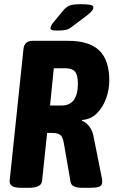

<svg xmlns="http://www.w3.org/2000/svg" viewBox="-20 -895 542 917"><path d="M82 2Q51 2 38 -6.5Q25 -15 26 -31L92 -660Q96 -700 136 -700H306Q406 -700 454 -654Q502 -608 502 -510Q502 -468 487 -425.5Q472 -383 443 -354Q414 -325 372 -322V-318Q391 -311 406 -291.5Q421 -272 426 -247L466 -47Q469 -32 468 -24Q467 -8 453.5 -3Q440 2 405 2H374Q350 2 335 -4Q320 -10 317 -26L285 -211Q280 -240 268.5 -250Q257 -260 229 -260H205L181 -31Q178 2 117 2ZM219 -391H274Q352 -391 352 -496Q352 -537 338 -553Q324 -569 292 -569H237ZM255 -749Q233 -749 227 -752Q221 -755 221 -759Q221 -771 235 -788L282 -845Q299 -865 317 -870Q335 -875 362 -875Q396 -875 411 -872Q426 -869 426 -859Q426 -852 419 -843Q412 -834 395 -821L326 -769Q310 -756 295.5 -752.5Q281 -749 255 -749Z"/></svg>

Font: Asap Condensed
Style: Bold Italic
Weight: 700
Width: 3
Italic angle: -6°
Designer: Pablo Cosgaya
Foundry: Omnibus-Type
Version: Version 3.001; ttfautohint (v1.8.4.7-5d5b)